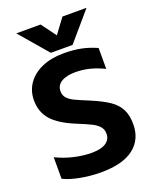

<svg xmlns="http://www.w3.org/2000/svg" viewBox="-168 -1013 904 1122"><g transform="rotate(-20 284.0 -451.5)"><path d="M74 -918H225L293 -826L361 -918H511L360 -742H225ZM32 -29V-163Q85 -137 142 -124Q199 -111 251 -111Q309 -111 339 -131Q369 -151 369 -187Q369 -213 354 -231Q339 -249 310.5 -263.5Q282 -278 223 -302Q125 -342 81 -391.5Q37 -441 37 -514Q37 -573 69 -618.5Q101 -664 159 -689Q217 -714 293 -714Q355 -714 403 -704Q451 -694 497 -673V-543Q409 -587 321 -587Q265 -587 233 -567.5Q201 -548 201 -512Q201 -486 216 -469Q231 -452 258 -439Q285 -426 346 -401Q417 -371 457 -343.5Q497 -316 516 -278.5Q535 -241 535 -186Q535 -91 466.5 -38Q398 15 262 15Q198 15 135 3Q72 -9 32 -29Z"/></g></svg>

Font: Prompt SemiBold
Style: Regular
Weight: 600
Designer: Katatrad Team
Foundry: CadsonDemak
Version: Version 1.000